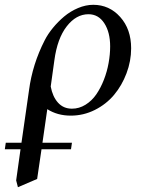

<svg xmlns="http://www.w3.org/2000/svg" viewBox="-42 -472 590 795"><path d="M-22 146 -18.1 119.1H46.9L78.1 -98.1Q92.3 -206.1 143.1 -305.2Q156.2 -331.1 177 -356.4Q197.8 -381.8 223.6 -403.6Q249.5 -425.3 281.2 -438.7Q313 -452.1 344.2 -452.1Q410.6 -452.1 455.8 -401.6Q501 -351.1 501 -272Q501 -219.2 481.9 -168.7Q462.9 -118.2 430.4 -79.3Q397.9 -40.5 350.8 -16.8Q303.7 6.8 251 6.8Q195.8 6.8 153.8 -20L133.8 119.1H255.9L252 146H129.9L111.8 269L32.2 303.2L24.9 274.9L43 146ZM168 -113.8Q175.8 -71.8 198.2 -46.9Q220.7 -22 255.9 -22Q285.6 -22 312 -38.3Q338.4 -54.7 356.7 -81.3Q375 -107.9 388.2 -141.8Q401.4 -175.8 407.7 -211.2Q414.1 -246.6 414.1 -279.8Q414.1 -338.4 389.9 -375.7Q365.7 -413.1 324.2 -413.1Q273.4 -413.1 234.4 -363Q195.3 -313 183.1 -222.2Z"/></svg>

Font: Dihjauti S
Style: Bold Italic
Weight: 700
Italic angle: -9°
Designer: T. Christopher White
Version: Version 3.0.0